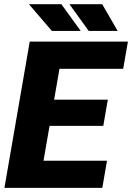

<svg xmlns="http://www.w3.org/2000/svg" viewBox="-20 -913 642 933"><path d="M500 -131.8 477.1 0H108.4L131.3 -131.8ZM292 -710.9 168.5 0H1.5L124.5 -710.9ZM503.9 -428.7 481.9 -301.3H160.6L183.1 -428.7ZM601.6 -710.9 578.6 -578.6H208.5L231.9 -710.9ZM372.1 -762.7 278.3 -892.6H120.6L231.9 -762.7ZM551.8 -762.7 476.6 -892.6H317.4L411.1 -762.7Z"/></svg>

Font: Roboto Black
Style: Italic
Weight: 900
Italic angle: -12°
Designer: Christian Robertson
Foundry: Google
Version: Version 3.0; 2020